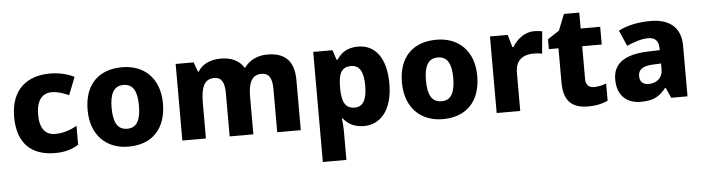

<svg xmlns="http://www.w3.org/2000/svg" viewBox="-52 -897 5019 1371"><g transform="rotate(-5 2458.0 -211.5)"><path d="M314 10C387 10 439 -7 483 -35V-171C437 -143 382 -126 327 -126C260 -126 217 -170 217 -273C217 -375 259 -425 327 -425C368 -425 407 -412 450 -393L500 -520C452 -544 392 -559 327 -559C165 -559 45 -472 45 -272C45 -77 151 10 314 10Z M1112 -276C1112 -458 1000 -559 844 -559C675 -559 572 -458 572 -276C572 -93 684 10 841 10C1009 10 1112 -93 1112 -276ZM744 -276C744 -377 773 -432 842 -432C912 -432 940 -377 940 -276C940 -174 912 -118 843 -118C772 -118 744 -174 744 -276Z M1884 -559C1815 -559 1756 -531 1720 -480H1715C1683 -530 1631 -559 1550 -559C1472 -559 1415 -528 1386 -480H1381L1356 -549H1227V0H1396V-250C1396 -363 1418 -425 1493 -425C1542 -425 1566 -391 1566 -310V0H1736V-266C1736 -368 1760 -425 1831 -425C1881 -425 1907 -394 1907 -310V0H2076V-358C2076 -499 2009 -559 1884 -559Z M2534 -559C2454 -559 2410 -522 2382 -479H2374L2351 -549H2213V240H2382V34C2382 -2 2379 -32 2376 -57H2382C2408 -24 2450 10 2529 10C2648 10 2735 -88 2735 -276C2735 -460 2658 -559 2534 -559ZM2473 -425C2532 -425 2562 -380 2562 -278C2562 -175 2533 -127 2475 -127C2403 -127 2382 -180 2382 -277V-292C2384 -381 2406 -425 2473 -425Z M3365 -276C3365 -458 3253 -559 3097 -559C2928 -559 2825 -458 2825 -276C2825 -93 2937 10 3094 10C3262 10 3365 -93 3365 -276ZM2997 -276C2997 -377 3026 -432 3095 -432C3165 -432 3193 -377 3193 -276C3193 -174 3165 -118 3096 -118C3025 -118 2997 -174 2997 -276Z M3796 -559C3731 -559 3672 -514 3641 -459H3633L3607 -549H3480V0H3649V-275C3649 -377 3721 -400 3776 -400C3808 -400 3826 -397 3840 -394L3855 -553C3843 -556 3817 -559 3796 -559Z M4189 -124C4152 -124 4130 -145 4130 -187V-422H4270V-549H4130V-663H4020L3974 -547L3891 -493V-422H3960V-177C3960 -31 4033 10 4136 10C4199 10 4240 -2 4277 -18V-142C4249 -132 4221 -124 4189 -124Z M4632 -559C4538 -559 4461 -541 4401 -510L4450 -397C4502 -420 4557 -438 4603 -438C4650 -438 4679 -416 4679 -359V-346L4588 -343C4428 -336 4344 -280 4344 -165C4344 -46 4416 10 4512 10C4604 10 4647 -15 4694 -74H4698L4731 0H4848V-363C4848 -491 4770 -559 4632 -559ZM4629 -248 4680 -250V-206C4680 -147 4636 -112 4581 -112C4542 -112 4516 -131 4516 -173C4516 -219 4545 -245 4629 -248Z"/></g></svg>

Font: Noto Sans Lao UI ExtBd
Style: Regular
Weight: 800
Designer: Monotype Design Team
Foundry: Monotype Imaging Inc.
Version: Version 2.000